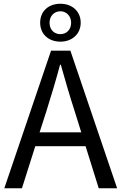

<svg xmlns="http://www.w3.org/2000/svg" viewBox="-20 -1003 647 1023"><path d="M302 -943C332 -943 359 -919 359 -882C359 -843 332 -821 302 -821C270 -821 244 -843 244 -882C244 -919 270 -943 302 -943ZM302 -781C363 -781 410 -821 410 -882C410 -944 363 -983 302 -983C239 -983 194 -944 194 -882C194 -821 239 -781 302 -781ZM191 -298 227 -410C253 -493 277 -572 300 -658H304C328 -573 351 -493 378 -410L413 -298ZM506 0H604L355 -733H252L3 0H97L168 -224H436Z"/></svg>

Font: Source Han Sans CN Regular
Style: Regular
Weight: 400
Designer: Ryoko NISHIZUKA (kana & ideographs); Paul D. Hunt (Latin, Greek & Cyrillic); Wenlong ZHANG (bopomofo); Sandoll Communica
Foundry: Adobe Systems Incorporated
Version: Version 1.004;PS 1.004;hotconv 1.0.82;makeotf.lib2.5.63406